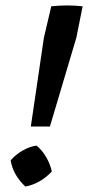

<svg xmlns="http://www.w3.org/2000/svg" viewBox="-20 -680 323 704"><path d="M283 -657 260 -542 163 -216H93L141 -542L168 -657Q226 -663 283 -657ZM114 -146Q134 -130 149 -104.5Q164 -79 170 -51Q127 -6 73 4Q28 -38 19 -92Q37 -113 63 -128Q89 -143 114 -146Z"/></svg>

Font: Piazzolla SemiBold
Style: Italic
Weight: 600
Italic angle: -11.3°
Designer: Juan Pablo del Peral
Foundry: Huerta Tipografica
Version: Version 1.330